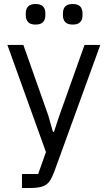

<svg xmlns="http://www.w3.org/2000/svg" viewBox="-20 -741 539 961"><path d="M403 -516H482L251 120Q242 143 233 158.5Q224 174 211 183Q198 192 178.5 196Q159 200 131 200H90V130H171L210 20L17 -516H97L221 -165L245 -81H250L278 -165ZM158 -618Q132 -618 120.5 -630.5Q109 -643 109 -664V-675Q109 -696 120.5 -708.5Q132 -721 158 -721Q184 -721 195.5 -708.5Q207 -696 207 -675V-664Q207 -643 195.5 -630.5Q184 -618 158 -618ZM344 -618Q318 -618 306.5 -630.5Q295 -643 295 -664V-675Q295 -696 306.5 -708.5Q318 -721 344 -721Q370 -721 381.5 -708.5Q393 -696 393 -675V-664Q393 -643 381.5 -630.5Q370 -618 344 -618Z"/></svg>

Font: IBM Plex Sans Devanagari
Style: Regular
Weight: 400
Designer: Mike Abbink, Paul van der Laan, Pieter van Rosmalen, Erin McLaughlin
Foundry: Bold Monday
Version: Version 1.1